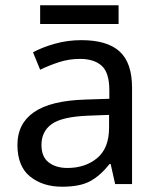

<svg xmlns="http://www.w3.org/2000/svg" viewBox="-20 -697 601 727"><path d="M288 -545Q386 -545 433 -502Q480 -459 480 -365V0H416L399 -76H395Q360 -32 321.5 -11Q283 10 215 10Q142 10 94 -28.5Q46 -67 46 -149Q46 -229 109 -272.5Q172 -316 303 -320L394 -323V-355Q394 -422 365 -448Q336 -474 283 -474Q241 -474 203 -461.5Q165 -449 132 -433L105 -499Q140 -518 188 -531.5Q236 -545 288 -545ZM314 -259Q214 -255 175.5 -227Q137 -199 137 -148Q137 -103 164.5 -82Q192 -61 235 -61Q303 -61 348 -98.5Q393 -136 393 -214V-262ZM429 -677V-606H132V-677Z"/></svg>

Font: Noto Sans NKo
Style: Regular
Weight: 400
Designer: Monotype Design Team
Foundry: Monotype Imaging Inc.
Version: Version 2.003; ttfautohint (v1.8.4.7-5d5b)